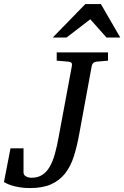

<svg xmlns="http://www.w3.org/2000/svg" viewBox="-40 -936 629 972"><path d="M450.2 -624Q429.7 -622.6 424.8 -604L360.8 -255.9Q349.6 -193.8 333.5 -143.6Q317.4 -93.3 289.6 -57.9Q261.7 -22.5 219 -3.2Q176.3 16.1 111.8 16.1Q82.5 16.1 59.6 12.2Q36.6 8.3 20.3 3.2Q3.9 -2 -6.1 -7.1Q-16.1 -12.2 -20 -14.2L13.2 -185.1H79.1V-63Q79.1 -50.3 91.3 -43.2Q103.5 -36.1 119.1 -36.1Q150.9 -36.1 173.3 -50.3Q195.8 -64.5 211.4 -91.3Q227.1 -118.2 238 -157.5Q249 -196.8 257.8 -247.1L324.2 -604Q325.7 -612.3 321.8 -617.7Q317.9 -623 305.2 -624L247.1 -628.9V-670.9H506.8V-628.9ZM499 -746.1 417 -838.4 296.9 -746.1H227.1L392.1 -915.5H470.7L568.8 -746.1Z"/></svg>

Font: Charis SIL APac
Style: Italic
Weight: 400
Italic angle: -11°
Foundry: SIL International
Version: Version 5.000